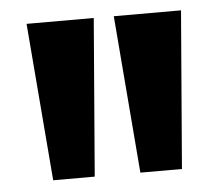

<svg xmlns="http://www.w3.org/2000/svg" viewBox="-38 -1041 531 466"><g transform="rotate(-5 228.0 -808.0)"><path d="M73.8 -616.2H175L206.2 -1000H42.5ZM255 -1000 286.2 -616.2H387.5L418.8 -1000Z"/></g></svg>

Font: Basalte Marquee
Style: Regular
Weight: 400
Designer: Ange Degheest & Benjamin Gomez & Eugénie Bidaut
Foundry: Velvetyne Type Foundry
Version: Version 1.000;FEAKit 1.0